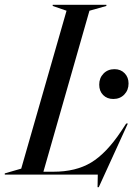

<svg xmlns="http://www.w3.org/2000/svg" viewBox="-73 -732 577 805"><path d="M-53 -5 16 -25 206 -687 148 -707V-712H373V-707L302 -687L109 -12H151Q245 -12 309 -50.5Q373 -89 435 -182L456 -214H463L341 53H336L337 0H-53ZM343 -377Q343 -405 361 -423.5Q379 -442 407 -442Q433 -442 449.5 -425Q466 -408 466 -382Q466 -354 448 -335.5Q430 -317 402 -317Q376 -317 359.5 -333.5Q343 -350 343 -377Z"/></svg>

Font: Nyght Serif Italic
Style: Regular
Weight: 400
Italic angle: -16°
Designer: Maksym Kobuzan
Version: Version 0.410